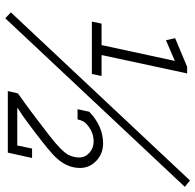

<svg xmlns="http://www.w3.org/2000/svg" viewBox="-26 -632 746 734"><g transform="rotate(90 347.0 -265.0)"><path d="M126 -561.5 235.4 -607.4H260.7L190.4 -280.3H270.5L262.7 -243.2H62.5L70.3 -280.3H152.3L212.9 -560.5L133.8 -526.4ZM669.9 -618.2 694.3 -598.6 49.8 87.9 27.3 66.4ZM547.9 -14.6H584L563.5 78.1H328.1L336.9 40L345.7 33.2Q404.3 -7.8 496.1 -79.1Q560.5 -128.9 572.3 -154.3Q582 -173.8 582 -195.3Q582 -217.8 564 -233.9Q545.9 -250 520.5 -250Q483.4 -250 453.1 -221.7Q441.4 -211.9 436.5 -188.5H397.5L407.2 -233.4Q462.9 -286.1 528.3 -286.1Q567.4 -286.1 594.7 -260.3Q622.1 -234.4 622.1 -197.3Q622.1 -138.7 565.4 -89.8Q534.2 -61.5 450.2 1Q421.9 22.5 393.6 40V42H536.1Z"/></g></svg>

Font: Thabit-Oblique
Style: Oblique
Weight: 500
Designer: Regenerated by Nadim Shaikli
Foundry: MAK Alagha
Version: 0.01